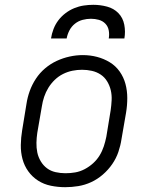

<svg xmlns="http://www.w3.org/2000/svg" viewBox="-20 -770 640 798"><path d="M251 8Q221 8 191.5 2Q162 -4 138 -19.5Q114 -35 97.5 -58Q81 -81 73.5 -109Q66 -137 66.5 -167.5Q67 -198 72 -228L90 -338Q94 -365 103.5 -391.5Q113 -418 129 -442.5Q145 -467 167.5 -486Q190 -505 216 -517Q242 -529 269.5 -535Q297 -541 324 -541Q355 -541 383.5 -533.5Q412 -526 436.5 -511Q461 -496 477.5 -472.5Q494 -449 501.5 -421Q509 -393 509 -362.5Q509 -332 504 -302L485 -192Q481 -165 472 -138.5Q463 -112 446.5 -88Q430 -64 407.5 -44.5Q385 -25 359 -13Q333 -1 305.5 3.5Q278 8 251 8ZM252 -50Q273 -50 293 -53.5Q313 -57 332 -67Q351 -77 367 -91.5Q383 -106 394 -124Q405 -142 411.5 -162Q418 -182 422 -202L440 -312Q443 -333 444 -354Q445 -375 440.5 -394.5Q436 -414 425.5 -431.5Q415 -449 398.5 -460Q382 -471 362 -475.5Q342 -480 321 -480Q301 -480 281 -476Q261 -472 242 -462.5Q223 -453 207.5 -438Q192 -423 181 -405Q170 -387 163.5 -367.5Q157 -348 154 -328L135 -218Q132 -198 131.5 -177Q131 -156 135 -136.5Q139 -117 149.5 -99.5Q160 -82 175.5 -70.5Q191 -59 211 -54.5Q231 -50 252 -50ZM192 -610Q195 -630 202.5 -649.5Q210 -669 222.5 -685.5Q235 -702 252 -715Q269 -728 288.5 -736Q308 -744 328 -747Q348 -750 368 -750Q397 -750 425 -742.5Q453 -735 472 -715.5Q491 -696 496.5 -667.5Q502 -639 497 -610H432Q435 -627 432 -643.5Q429 -660 418 -671.5Q407 -683 391 -687.5Q375 -692 358 -692Q341 -692 323.5 -687.5Q306 -683 291.5 -671.5Q277 -660 268.5 -643.5Q260 -627 257 -610Z"/></svg>

Font: Iosevka Curly Slab LtExObl
Style: Regular
Weight: 300
Width: 7
Italic angle: -9°
Monospace: yes
Designer: Belleve Invis
Foundry: Belleve Invis
Version: Version 11.1.0; ttfautohint (v1.8.3)